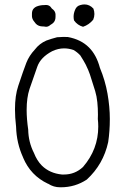

<svg xmlns="http://www.w3.org/2000/svg" viewBox="-20 -814 540 851"><path d="M414.1 -305.7Q414.1 -296.4 413.6 -286.6Q415.5 -269.5 415.5 -252.9Q415.5 -152.3 347.7 -73.7Q312 -40.5 263.7 -40.5Q258.3 -40.5 254.4 -40.5Q200.2 -45.9 165.5 -80.1Q143.6 -102.1 130.4 -136.2Q106 -184.1 105 -239.3Q98.1 -287.1 98.1 -326.7Q98.1 -380.9 110.8 -419.4Q132.3 -482.9 145.5 -519Q160.2 -560.1 210.9 -586.9Q237.3 -599.6 264.2 -599.6Q284.7 -599.6 306.2 -592.3Q322.8 -582.5 335.9 -568.4Q352.1 -543 359.9 -527.8Q372.6 -502 378.4 -484.4L401.9 -410.2Q408.7 -387.7 411.4 -360.8Q414.1 -334 414.1 -305.7ZM280.8 -649.9Q272.9 -650.4 261 -650.4Q249 -650.4 232.9 -648.9Q208.5 -642.6 185.5 -634.3Q154.8 -621.1 134.3 -594.2Q108.9 -566.9 96.7 -535.6Q84.5 -504.4 61 -433.6Q46.4 -390.6 46.4 -329.6Q46.4 -293.9 51.3 -252Q53.2 -179.7 82.5 -115.7V-115.2Q115.7 -36.1 191.9 0L193.8 0.5Q217.3 16.1 246.6 16.1Q248 16.1 249.5 16.1H250Q313 16.1 364.7 -18.1Q438 -85.4 459.5 -184.1Q466.8 -232.9 466.8 -286.6Q466.8 -340.3 456.5 -398.9Q446.3 -457 422.9 -513.2Q407.7 -570.3 374.5 -603.5Q338.9 -639.2 280.8 -649.9ZM121.6 -753.9Q121.6 -752.4 121.6 -750Q121.6 -746.6 121.6 -742.2Q121.6 -737.8 123.8 -731.2Q126 -724.6 132.3 -717.3Q136.2 -711.9 139.2 -708.5Q150.9 -696.8 169.4 -696.8Q170.4 -696.8 173.3 -696.8Q179.7 -695.3 183.8 -695.3Q188 -695.3 192.6 -696.8Q197.3 -698.2 204.1 -704.1Q211.9 -708.5 216.3 -712.9Q226.1 -722.7 226.1 -739.3Q226.1 -740.7 226.1 -743.2Q226.1 -746.1 226.1 -750Q226.1 -753.9 224.1 -759.3Q221.2 -767.6 211.9 -774.4L210 -775.9Q206.5 -781.2 203.6 -784.2Q195.8 -792 183.6 -792Q180.7 -792 176.8 -791.5H175.8Q157.2 -791.5 141.1 -784.7Q134.8 -781.7 130.4 -777.3Q121.6 -768.6 121.6 -753.9ZM394 -775.9Q377 -794.4 354.5 -794.4Q346.2 -794.4 336.4 -791.7Q326.7 -789.1 321.3 -783.7Q315.9 -778.3 313 -771Q306.2 -755.4 306.2 -740.2Q306.2 -731.4 308.1 -723.6Q323.2 -702.1 348.1 -695.3Q374.5 -704.1 393.1 -726.6Q398.4 -739.3 398.4 -751.7Q398.4 -764.2 394 -775.9ZM105 -239.3V-238.3Q105 -238.8 105 -239.3ZM130.4 -136.2 130.9 -135.7Q130.9 -135.7 130.4 -136.2ZM413.6 -286.6V-287.6Q413.6 -287.1 413.6 -286.6Z"/></svg>

Font: NaikaiFont
Style: ExtraLight
Weight: 200
Version: Version 1.89